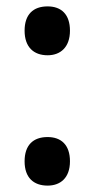

<svg xmlns="http://www.w3.org/2000/svg" viewBox="-20 -570 296 601"><path d="M57 -474C57 -423 85 -397 129 -397C169 -397 199 -422 199 -474C199 -525 172 -550 129 -550C84 -550 57 -525 57 -474ZM57 -65C57 -14 85 11 129 11C169 11 199 -13 199 -65C199 -117 171 -141 129 -141C84 -141 57 -116 57 -65Z"/></svg>

Font: Noto Sans Lao UI Cond SemBd
Style: Regular
Weight: 600
Width: 3
Designer: Monotype Design Team
Foundry: Monotype Imaging Inc.
Version: Version 2.000